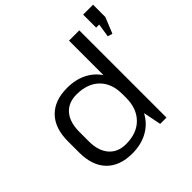

<svg xmlns="http://www.w3.org/2000/svg" viewBox="-200 -967 1152 1152"><g transform="rotate(-45 375.5 -391.0)"><path d="M286.4 7.9Q180.3 7.9 122.4 -51.9Q64.5 -111.7 64.5 -222.4V-317.6Q64.5 -428.3 122.7 -488.1Q180.9 -547.9 287.6 -547.9Q362.7 -547.9 418.9 -517.5Q475 -487 506 -431.2Q536.9 -375.3 536.9 -298.4V-246.8Q536.9 -169.1 505.9 -112Q474.9 -54.8 418.4 -23.5Q361.9 7.9 286.4 7.9ZM299.7 -58.7Q391.6 -58.7 443.8 -111.6Q496.1 -164.6 496.1 -255.7V-286.6Q496.1 -377.8 443.8 -428.9Q391.4 -480 299.7 -480Q229.4 -480 191.2 -435.3Q153 -390.5 153 -309.2V-228.6Q153 -149 191.6 -103.8Q230.3 -58.7 299.7 -58.7ZM496.1 -168.4V-740H583.4V0H530ZM750.7 -790.5V-686.4L709.4 -584.9L679.1 -593.9L704.7 -759.3L735.8 -680.1H666.6V-790.5Z"/></g></svg>

Font: Pathway Extreme 8pt Thin 12pt
Style: Regular
Weight: 100
Version: Version 1.001;gftools[0.9.26]